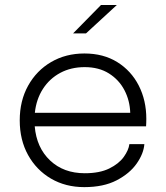

<svg xmlns="http://www.w3.org/2000/svg" viewBox="-20 -758 682 788"><path d="M572.5 -166.5Q569.5 -127.5 541 -86.8Q512.5 -46 458.8 -18Q405 10 326 10Q249 10 189.2 -25Q129.5 -60 95.2 -121.8Q61 -183.5 61 -264Q61 -344.5 95.5 -406.5Q130 -468.5 190 -503.5Q250 -538.5 326.5 -538.5Q404.5 -538.5 461.5 -503Q518.5 -467.5 549.5 -406.8Q580.5 -346 580.5 -270.5Q580.5 -264.5 580.2 -254.2Q580 -244 579.5 -239.5H122.5Q130 -152 185.5 -99.5Q241 -47 328 -47Q389 -47 428.5 -66.5Q468 -86 488 -114Q508 -142 511 -166.5ZM327.5 -482.5Q271.5 -482.5 227.5 -459Q183.5 -435.5 156.2 -393.2Q129 -351 123 -295H514.5Q513 -345 490.8 -387.8Q468.5 -430.5 427.2 -456.5Q386 -482.5 327.5 -482.5ZM280 -621 394.5 -737.5H459.5L333 -621Z"/></svg>

Font: Epilogue Light
Style: Regular
Weight: 300
Designer: Tyler Finck
Foundry: Etcetera Type Co
Version: Version 2.111; ttfautohint (v1.8.3)